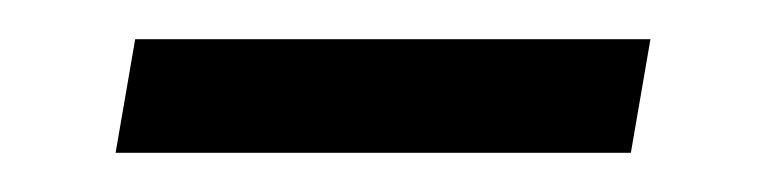

<svg xmlns="http://www.w3.org/2000/svg" viewBox="-20 -306 391 98"><path d="M39 -228 49 -286H312L302 -228Z"/></svg>

Font: Spectral SC Medium
Style: Italic
Weight: 500
Italic angle: -10°
Designer: Jean-Baptiste Levee
Foundry: Production Type
Version: Version 2.001